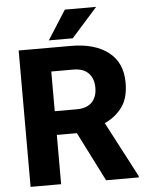

<svg xmlns="http://www.w3.org/2000/svg" viewBox="-60 -949 765 997"><g transform="rotate(-5 323.0 -450.5)"><path d="M452.1 0 322.3 -256.8H217.8V0H58.6V-710.9H331.5Q454.1 -710.9 525.6 -656Q597.2 -601.1 597.2 -496.1Q597.2 -416.5 563 -369.4Q528.8 -322.3 471.2 -295.9L622.6 -7.3V0ZM331.5 -587.4H217.8V-380.4H332Q385.3 -380.4 411.9 -408.2Q438.5 -436 438.5 -483.4Q438.5 -531.7 411.6 -559.6Q384.8 -587.4 331.5 -587.4ZM219.2 -749.5 315.9 -901.4H479L343.8 -749.5Z"/></g></svg>

Font: Vazirmatn RD FD ExtraBold
Style: Regular
Weight: 800
Designer: Saber Rastikerdar
Foundry: Saber Rastikerdar
Version: Version 33.003